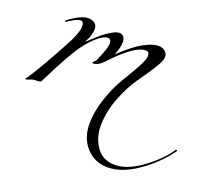

<svg xmlns="http://www.w3.org/2000/svg" viewBox="-133 -636 1287 1158"><g transform="rotate(20 511.0 -57.0)"><path d="M305 -411Q305 -373 276 -319Q277 -320 307 -347.5Q337 -375 356.5 -391Q376 -407 405 -424Q434 -441 454 -441Q471 -441 481 -428Q491 -415 491 -394Q491 -377 485.5 -355.5Q480 -334 475 -321L470 -308Q476 -314 485.5 -323.5Q495 -333 523.5 -357Q552 -381 579 -399.5Q606 -418 640.5 -433Q675 -448 702 -448Q727 -448 744 -434Q761 -420 761 -398Q761 -372 726 -317.5Q691 -263 649.5 -204.5Q608 -146 573 -55.5Q538 35 538 124Q538 200 579 258.5Q620 317 698 317Q775 317 867 251Q959 185 1010 110Q1014 104 1018 104Q1022 104 1022 108Q1022 110 1020 114Q950 209 850.5 277.5Q751 346 662 346Q579 346 524.5 287Q470 228 470 136Q470 55 500 -32Q530 -119 566 -177.5Q602 -236 632 -290.5Q662 -345 662 -370Q662 -396 638 -396Q572 -396 448 -267Q447 -265 440.5 -258.5Q434 -252 432 -250Q430 -248 424 -242.5Q418 -237 415 -234.5Q412 -232 406.5 -227.5Q401 -223 396.5 -221.5Q392 -220 386.5 -217.5Q381 -215 375.5 -214Q370 -213 364 -213Q361 -213 361 -216Q361 -222 369 -227.5Q377 -233 379 -239Q420 -329 420 -361Q420 -389 397 -389Q371 -389 333.5 -356.5Q296 -324 262 -278Q213 -214 112 -9Q109 -2 99.5 -0.5Q90 1 76 1Q62 1 53 4L20 16Q15 16 15 11Q15 10 16 8.5Q17 7 19.5 4.5Q22 2 24 -1Q68 -65 168 -248Q228 -355 228 -400Q228 -432 208 -432Q185 -432 134 -398Q125 -392 124 -392Q120 -392 120 -396Q120 -400 126 -404Q201 -460 246 -460Q275 -460 290 -446.5Q305 -433 305 -411Z"/></g></svg>

Font: Miama Nueva
Style: Medium
Weight: 400
Italic angle: -28°
Version: Version 1.0